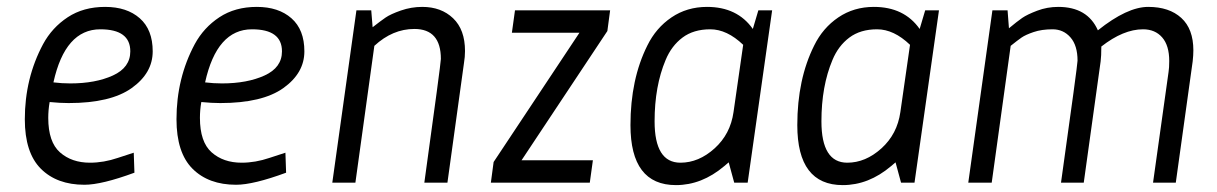

<svg xmlns="http://www.w3.org/2000/svg" viewBox="-20 -530 3530 557"><path d="M225 6Q145 6 98.5 -40.5Q52 -87 52 -184Q52 -303 105 -402Q131 -450 176.5 -480Q222 -510 285 -510Q348 -510 385.5 -477Q423 -444 423 -381Q423 -318 362 -274.5Q301 -231 179 -231Q154 -231 124 -234Q120 -211 120 -188Q120 -118 154 -88Q188 -58 241 -58Q281 -58 322 -72L368 -87L370 -29Q275 6 225 6ZM184 -288Q257 -288 307.5 -311Q358 -334 358 -381Q358 -445 271 -445Q169 -445 135 -291Q159 -288 184 -288Z M665 6Q585 6 538.5 -40.5Q492 -87 492 -184Q492 -303 545 -402Q571 -450 616.5 -480Q662 -510 725 -510Q788 -510 825.5 -477Q863 -444 863 -381Q863 -318 802 -274.5Q741 -231 619 -231Q594 -231 564 -234Q560 -211 560 -188Q560 -118 594 -88Q628 -58 681 -58Q721 -58 762 -72L808 -87L810 -29Q715 6 665 6ZM624 -288Q697 -288 747.5 -311Q798 -334 798 -381Q798 -445 711 -445Q609 -445 575 -291Q599 -288 624 -288Z M1205 -510Q1260 -510 1294.5 -477Q1329 -444 1329 -382Q1329 -365 1326 -347L1278 0H1211Q1259 -347 1259 -359Q1259 -446 1182 -446Q1119 -446 1066 -397L1011 0H944L1014 -500H1057L1061 -451Q1084 -469 1098.5 -479Q1113 -489 1143 -499.5Q1173 -510 1205 -510Z M1474 -500H1750L1742 -440L1493 -65H1700L1691 0H1404L1412 -60L1661 -435H1465Z M1941 7Q1809 7 1809 -167Q1809 -300 1858 -398Q1883 -449 1928 -479.5Q1973 -510 2031 -510Q2119 -510 2164 -446L2180 -500H2220L2149 0H2110L2094 -59L2081 -48Q2016 7 1941 7ZM2136 -400Q2089 -445 2040.5 -445Q1992 -445 1960 -421Q1928 -397 1911 -356Q1879 -280 1879 -178Q1879 -58 1954 -58Q2007 -58 2053 -99.5Q2099 -141 2108 -205Z M2425 7Q2293 7 2293 -167Q2293 -300 2342 -398Q2367 -449 2412 -479.5Q2457 -510 2515 -510Q2603 -510 2648 -446L2664 -500H2704L2633 0H2594L2578 -59L2565 -48Q2500 7 2425 7ZM2620 -400Q2573 -445 2524.5 -445Q2476 -445 2444 -421Q2412 -397 2395 -356Q2363 -280 2363 -178Q2363 -58 2438 -58Q2491 -58 2537 -99.5Q2583 -141 2592 -205Z M3050 -510Q3135 -510 3165 -442Q3250 -510 3311 -510Q3372 -510 3407 -478Q3442 -446 3442 -384Q3442 -370 3440 -352L3391 0H3325L3370 -321Q3372 -333 3372 -353Q3372 -398 3351.5 -421.5Q3331 -445 3296 -445Q3239 -445 3175 -395Q3175 -367 3173 -352L3124 0H3058Q3106 -342 3106 -354Q3106 -398 3085.5 -421.5Q3065 -445 3033.5 -445Q3002 -445 2978.5 -437Q2955 -429 2943.5 -421Q2932 -413 2912 -397L2857 0H2789L2859 -500H2903L2907 -448Q2931 -468 2945.5 -478Q2960 -488 2989 -499Q3018 -510 3050 -510Z"/></svg>

Font: Gudea
Style: Italic
Weight: 400
Version: Version 1.002